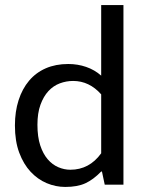

<svg xmlns="http://www.w3.org/2000/svg" viewBox="-20 -730 576 759"><path d="M380 -710H468V0H394L383 -52H380Q349 -20 317.5 -5.5Q286 9 238 9Q200 9 164.5 -6Q129 -21 101 -51Q73 -81 56 -126.5Q39 -172 39 -234Q39 -289 53.5 -334Q68 -379 95 -411Q122 -443 161 -460Q200 -477 250 -477Q287 -477 320.5 -465.5Q354 -454 380 -431ZM380 -357Q333 -410 269 -410Q242 -410 216.5 -400.5Q191 -391 171.5 -370Q152 -349 140 -316Q128 -283 128 -237Q128 -189 139 -155.5Q150 -122 168.5 -100.5Q187 -79 210.5 -69Q234 -59 258 -59Q333 -59 380 -124Z"/></svg>

Font: Mukta Malar
Style: Regular
Weight: 400
Designer: Aadarsh Rajan, Girish Dalvi, Yashodeep Gholap
Foundry: Ek Type
Version: Version 2.538;PS 1.000;hotconv 16.6.51;makeotf.lib2.5.65220;